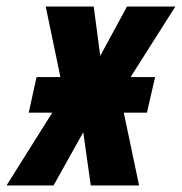

<svg xmlns="http://www.w3.org/2000/svg" viewBox="-69 -568 557 588"><path d="M91 -223H19L43 -332H116L71 -548H218L238 -397L320 -548H468L331 -332H406L381 -223H310L357 0H209L186 -163L95 0H-49Z"/></svg>

Font: Noto Sans Display Ex Bold Cond
Style: Italic
Weight: 800
Width: 3
Italic angle: -12°
Designer: Monotype Design team
Foundry: Monotype Imaging Inc.
Version: Version 1.000